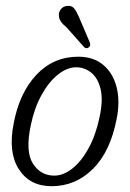

<svg xmlns="http://www.w3.org/2000/svg" viewBox="-20 -634 448 662"><path d="M250 -438.5Q302.5 -438.5 336.2 -410Q370 -381.5 382.2 -332.8Q394.5 -284 382 -223Q360 -110.5 300 -51.2Q240 8 158 8Q82.5 8 45 -50.5Q7.5 -109 27 -207.5Q46.5 -313 105.2 -375.8Q164 -438.5 250 -438.5ZM167 -28.5Q198.5 -28.5 229.5 -53Q260.5 -77.5 285.2 -122.5Q310 -167.5 323 -229Q336 -288 327 -326.2Q318 -364.5 294.8 -383.2Q271.5 -402 242.5 -402Q211.5 -402 180 -377Q148.5 -352 123.5 -307Q98.5 -262 86 -201.5Q67 -111.5 93.5 -70Q120 -28.5 167 -28.5ZM252 -576 289.5 -488Q291 -484 291 -479.2Q291 -474.5 286.5 -471Q278.5 -464.5 270.5 -471L210.5 -538.5Q196 -550.5 189.2 -560.8Q182.5 -571 183 -584.5Q183.5 -595 191.2 -603.8Q199 -612.5 211.5 -613.5Q227 -615.5 235.2 -605.5Q243.5 -595.5 252 -576Z"/></svg>

Font: Fraunces 144pt SuperSoft Light
Style: Italic
Weight: 300
Italic angle: -16°
Version: Version 1.000;[b76b70a41]